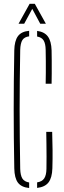

<svg xmlns="http://www.w3.org/2000/svg" viewBox="-20 -962 331 988"><path d="M130 5.5Q90 1.5 72.2 -22.2Q54.5 -46 53.5 -95.5Q52 -178.5 51.2 -253Q50.5 -327.5 50.5 -399.5Q50.5 -471.5 51.2 -546Q52 -620.5 53.5 -703Q54.5 -751.5 72.2 -775.8Q90 -800 130 -803.5V-775Q105.5 -772 95.2 -755.8Q85 -739.5 84 -705Q82.5 -622 81.8 -547Q81 -472 81 -399.8Q81 -327.5 81.8 -252.2Q82.5 -177 84 -93Q85 -59.5 95.2 -43.2Q105.5 -27 130 -23ZM171 5V-23.5Q196.5 -27.5 207.5 -44Q218.5 -60.5 219 -93Q219.5 -124.5 219.5 -156.5Q219.5 -188.5 219 -220.5Q218.5 -252.5 218 -283.5H248.5Q250 -233 250.5 -189.2Q251 -145.5 249.5 -95.5Q248 -47.5 229.8 -23.5Q211.5 0.5 171 5ZM215 -531Q215.5 -560 215.8 -589Q216 -618 215.8 -647.2Q215.5 -676.5 215 -705Q214.5 -737.5 204.5 -753.8Q194.5 -770 171 -774V-803Q209 -798 226.5 -774Q244 -750 245.5 -703Q246 -682.5 246.2 -649.8Q246.5 -617 246.2 -584.2Q246 -551.5 245.5 -531ZM75.5 -840 132.5 -942.5H159L216 -840H187L146 -916.5L104.5 -840Z"/></svg>

Font: Big Shoulders Stencil Display ExtraLight
Style: Regular
Weight: 250
Designer: Patric King
Foundry: XO Type Co
Version: Version 2.001